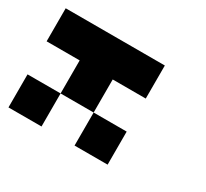

<svg xmlns="http://www.w3.org/2000/svg" viewBox="-88 -502 675 629"><g transform="rotate(30 250.0 -187.5)"><path d="M375 -375V-250H250V-125H125V-250H0V-375ZM125 -125V0H0V-125ZM375 -125V0H250V-125Z"/></g></svg>

Font: Bytesized
Style: Regular
Weight: 400
Monospace: yes
Designer: baltdev
Version: Version 1.000